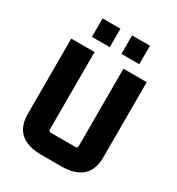

<svg xmlns="http://www.w3.org/2000/svg" viewBox="-195 -941 986 1071"><g transform="rotate(30 298.0 -405.0)"><path d="M361 10H235Q145 10 100 -30.5Q55 -71 55 -150V-635H205V-137Q205 -123 219 -123H377Q391 -123 391 -137V-635H541V-150Q541 -71 496 -30.5Q451 10 361 10ZM265 -701H150V-820H265ZM455 -701H340V-820H455Z"/></g></svg>

Font: Gemunu Libre ExtraLight ExtraBold
Style: Regular
Weight: 800
Version: Version 1.100